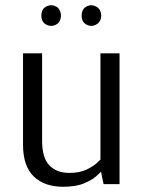

<svg xmlns="http://www.w3.org/2000/svg" viewBox="-20 -704 552 734"><path d="M176 -605Q162 -605 149 -615Q138 -626 138 -644Q138 -663 149 -674Q162 -684 176 -684Q189 -684 202 -674Q213 -661 213 -644Q213 -628 202 -615Q189 -605 176 -605ZM329 -605Q316 -605 303 -615Q292 -626 292 -644Q292 -663 303 -674Q316 -684 329 -684Q342 -684 355 -674Q367 -662 367 -644Q367 -627 355 -615Q342 -605 329 -605ZM221 10Q150 10 109 -29.5Q68 -69 68 -151V-500H141V-166Q141 -100 169 -71.5Q197 -43 245 -43Q285 -43 311.5 -56Q338 -69 351 -81.5Q364 -94 364 -94V-500H437V0H376L366 -48Q363 -44 347.5 -30Q332 -16 301 -3Q270 10 221 10Z"/></svg>

Font: Arsenal SC
Style: Regular
Weight: 400
Designer: Andrij Shevchenko
Foundry: Stairsfor
Version: Version 2.001; ttfautohint (v1.8.4.7-5d5b)